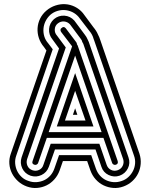

<svg xmlns="http://www.w3.org/2000/svg" viewBox="-20 -796 730 943"><path d="M349 -264 360 -232H338ZM299 -204H400L349 -350ZM349 -437 439 -175H259ZM219 -147H479L349 -523ZM439 -662Q454 -644 461 -627Q468 -614 473 -598L665 -41Q673 -16 671 9Q669 34 658.5 55.5Q648 77 629.5 94Q611 111 586 120Q561 129 536 127Q511 125 489 114.5Q467 104 450 85Q433 66 424 41L408 -5H289L273 41Q264 66 247 85Q230 104 208.5 114.5Q187 125 162 127Q137 129 112 120Q87 111 68.5 94Q50 77 39 55.5Q28 34 26 9Q24 -16 33 -41L208 -548L196 -565Q179 -585 171 -609Q163 -633 164.5 -657.5Q166 -682 177 -704.5Q188 -727 208 -744Q228 -761 252.5 -769Q277 -777 301 -775.5Q325 -774 347.5 -763Q370 -752 387 -732ZM366 -713Q353 -728 335.5 -736.5Q318 -745 299 -746.5Q280 -748 261 -742Q242 -736 227 -723Q212 -709 203.5 -691.5Q195 -674 193.5 -655Q192 -636 197.5 -617.5Q203 -599 217 -583L239 -554L60 -32Q53 -13 54.5 6.5Q56 26 64 43Q72 60 86.5 73.5Q101 87 121 93Q140 100 160 98.5Q180 97 197 89Q214 81 227 66.5Q240 52 247 32L270 -34H428L451 32Q458 52 471 66.5Q484 81 501 89Q518 97 537.5 98.5Q557 100 577 93Q596 87 610.5 73.5Q625 60 633.5 43Q642 26 643.5 6.5Q645 -13 638 -32L442 -599Q440 -603 440 -604Q434 -627 419 -644ZM397 -625Q405 -615 410 -603L416 -590L611 -23Q621 5 608 31Q595 57 567 67Q540 76 513.5 63.5Q487 51 478 23L449 -62H250L220 23Q210 51 184 63.5Q158 76 130 67Q102 57 89.5 31Q77 5 86 -23L270 -558L238 -602Q219 -625 221 -653.5Q223 -682 245 -702Q268 -721 296.5 -719Q325 -717 345 -695ZM324 -676Q312 -689 295 -690.5Q278 -692 264 -681Q250 -670 249 -652Q248 -634 260 -621L303 -563L113 -14Q108 3 115 18.5Q122 34 139 40Q156 46 172 38.5Q188 31 193 14L229 -90H468L504 14Q510 31 525.5 38.5Q541 46 558 40Q575 34 582.5 18.5Q590 3 585 -14L389 -581Q388 -584 384 -590Q383 -598 376 -606ZM355 -588Q358 -583 358 -578Q360 -576 360.5 -574.5Q361 -573 362 -571L558 -5Q562 9 549 13Q544 15 538.5 12.5Q533 10 531 5L488 -119H210L167 5Q165 10 159.5 12.5Q154 15 149 13Q135 9 140 -5L334 -568Q333 -569 333 -570L281 -638Q277 -643 277 -649Q277 -655 282 -658Q293 -669 303 -657Z"/></svg>

Font: Zschusch
Style: Regular
Weight: 400
Designer: Peter Wiegel
Foundry: Peter Wiegel